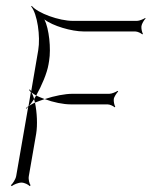

<svg xmlns="http://www.w3.org/2000/svg" viewBox="-20 -621 515 653"><path d="M86 -599C107 -574 118 -497 110 -450L86 -310C85 -313 83 -315 81 -317L79 -315C81 -313 82 -310 85 -308L77 -260C74 -258 70 -255 68 -253L69 -251L76 -258L35 -22C33 -11 23 4 17 9L20 12C26 7 42 0 53 0C63 0 77 7 81 12L84 9C80 4 76 -11 78 -22L103 -166C108 -196 106 -238 99 -272C91 -269 85 -264 79 -261C84 -267 90 -275 96 -284C94 -293 90 -301 87 -307C91 -304 97 -299 103 -296C122 -330 140 -372 145 -402L147 -414C154 -456 147 -523 131 -555C159 -533 223 -514 265 -514H440C448 -514 460 -508 464 -504L466 -506C463 -511 460 -524 461 -532C462 -540 470 -553 475 -558L474 -560C468 -556 454 -550 446 -550H228C181 -550 109 -576 88 -601ZM96 -284 99 -272C109 -276 120 -280 132 -284C122 -288 111 -292 103 -296C100 -292 99 -288 96 -284ZM132 -284C161 -273 195 -266 221 -266H346C354 -266 366 -260 370 -256L372 -258C369 -263 366 -276 367 -284C368 -292 377 -305 382 -310L380 -312C374 -308 360 -302 352 -302H227C201 -302 165 -295 132 -284Z"/></svg>

Font: Armata Saber
Style: RgIta
Weight: 400
Designer: Jasper
Foundry: Cannot Into Space Fonts
Version: Version 0.970